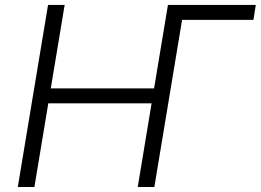

<svg xmlns="http://www.w3.org/2000/svg" viewBox="-20 -747 1042 767"><path d="M51.1 0 171.9 -727.3H238.3L182.9 -393.8H595.5L650.9 -727.3H1001.8L992.5 -667.6H707.4L596.6 0H530.2L585.6 -334.2H172.9L117.5 0Z"/></svg>

Font: Inter P Light
Style: Italic
Weight: 300
Italic angle: 9.39999°
Designer: Rasmus Andersson
Foundry: rsms
Version: Version 3.018;git-588b23468